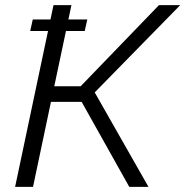

<svg xmlns="http://www.w3.org/2000/svg" viewBox="-20 -730 724 750"><path d="M98 -609 108 -654H321L311 -609ZM39 0 189 -710H259L192 -393H295L601 -710H684L350 -369L560 0H485L299 -332H179L109 0Z"/></svg>

Font: Raleway
Style: Italic
Weight: 400
Italic angle: -12°
Designer: Matt McInerney, Pablo Impallari, Rodrigo Fuenzalida
Foundry: Matt McInerney, Pablo Impallari, Rodrigo Fuenzalida
Version: Version 4.026